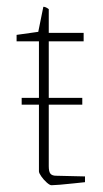

<svg xmlns="http://www.w3.org/2000/svg" viewBox="-20 -537 304 567"><path d="M132 10Q127 10 118 2Q109 -6 102 -16Q95 -26 95 -31V-228H44V-248H95V-415H29V-434L93 -443L108 -517Q115 -517 124 -510V-440H227V-415H124V-248H223V-228H124V-46Q124 -30 129 -24Q134 -18 146 -18L231 -16V1Q220 2 198 4.5Q176 7 157 8.5Q138 10 132 10Z"/></svg>

Font: Grenze Gotisch Thin
Style: Regular
Weight: 100
Designer: Renata Polastri
Foundry: Omnibus-Type
Version: Version 1.001